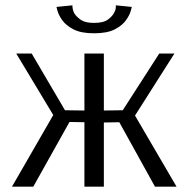

<svg xmlns="http://www.w3.org/2000/svg" viewBox="-20 -701 708 721"><path d="M25 0 180 -269 41 -500H99L224 -287L297 -286V-500H370V-286L441 -287L578 -500H635L487 -267L643 0H562L428 -242L370 -241V0H297V-242L241 -243L105 0ZM333 -576Q284 -576 255.5 -591Q227 -606 213.5 -625.5Q200 -645 196 -660Q192 -675 192 -675L252 -681V-676Q252 -676 253 -668.5Q254 -661 259 -651Q267 -638 283.5 -626.5Q300 -615 333 -615Q369 -615 386 -628Q403 -641 409 -654Q414 -663 414.5 -669.5Q415 -676 415 -676V-681L475 -675Q475 -675 471 -660Q467 -645 453.5 -625.5Q440 -606 411.5 -591Q383 -576 333 -576Z"/></svg>

Font: Arsenal SC
Style: Regular
Weight: 400
Designer: Andrij Shevchenko
Foundry: Stairsfor
Version: Version 2.001; ttfautohint (v1.8.4.7-5d5b)